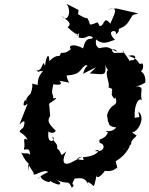

<svg xmlns="http://www.w3.org/2000/svg" viewBox="-20 -948 777 999"><path d="M705 -339 681 -335C676 -406 705 -446 719 -425C702 -474 741 -496 684 -500C711 -498 741 -524 736 -518C736 -526 745 -585 674 -588C724 -545 733 -614 719 -618C691 -607 717 -638 648 -657C699 -672 689 -628 659 -635C653 -622 660 -632 616 -685C646 -666 600 -677 575 -672C548 -687 576 -703 590 -679C544 -695 556 -711 495 -697C460 -721 497 -750 466 -758C439 -722 463 -726 467 -746C424 -752 421 -725 412 -696C363 -726 322 -709 357 -687C353 -720 351 -669 297 -673C286 -637 289 -680 236 -630C238 -667 222 -671 214 -605C200 -649 205 -573 168 -582C211 -556 154 -581 204 -578C172 -545 178 -516 176 -506C125 -515 164 -527 139 -460C101 -429 125 -411 112 -428C105 -425 90 -379 124 -409L81 -300C125 -345 101 -284 101 -284C59 -250 98 -271 124 -220C92 -240 114 -202 105 -175C100 -156 144 -200 135 -126C146 -164 102 -142 90 -155C133 -64 131 -131 128 -56C123 -111 124 -94 155 -49C148 -19 204 -73 231 -53C170 -27 167 2 191 -32C194 -5 255 8 238 -8C302 31 308 4 268 -16C337 21 330 -21 354 29C381 -1 338 32 369 -19C412 -23 426 -25 448 31C436 8 424 -19 467 20C474 20 484 -58 484 -29C495 -12 552 -87 516 -61C588 -45 590 -98 593 -64C580 -120 579 -121 580 -107C580 -110 633 -133 655 -189C615 -199 631 -162 623 -175C699 -210 630 -187 691 -242C647 -271 683 -257 683 -266C698 -272 739 -334 700 -368ZM365 -110C310 -78 297 -103 325 -161C280 -118 316 -160 264 -183C234 -181 276 -146 277 -176C284 -207 247 -212 255 -238C273 -212 223 -193 232 -261C212 -278 255 -239 270 -268C228 -308 226 -323 241 -344L236 -404C221 -406 306 -447 256 -436C261 -462 241 -446 258 -510C258 -510 322 -496 286 -531C280 -525 346 -522 343 -514C319 -542 326 -604 324 -555C406 -560 389 -585 427 -610C447 -596 429 -622 412 -564C486 -600 496 -613 447 -566C519 -562 534 -548 528 -612C542 -556 582 -586 539 -582C525 -561 555 -510 544 -493C588 -484 540 -461 575 -467C539 -472 586 -411 580 -445C599 -384 558 -422 537 -349L543 -309C567 -342 514 -291 585 -285C555 -247 505 -280 542 -258C518 -211 489 -237 499 -204C530 -200 528 -154 473 -162C512 -184 494 -134 411 -130C420 -89 451 -112 431 -119C424 -111 343 -118 409 -134ZM488 -832C424 -808 465 -821 424 -866C435 -855 443 -841 386 -874L389 -896L326 -928C356 -889 331 -824 301 -866C350 -827 349 -824 332 -806C388 -752 390 -778 381 -761C373 -754 397 -800 389 -753C446 -738 424 -788 489 -736C523 -715 542 -730 578 -741C527 -793 588 -793 583 -777C580 -755 615 -804 591 -795C645 -814 643 -828 677 -880C619 -845 669 -872 700 -878L586 -904L540 -899C604 -915 574 -875 554 -825C516 -871 526 -810 498 -813Z"/></svg>

Font: Asimov Aggro
Style: It
Weight: 500
Designer: Google
Version: Version 2.000980; 2014